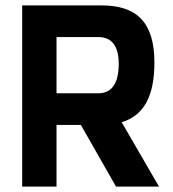

<svg xmlns="http://www.w3.org/2000/svg" viewBox="-20 -690 640 710"><path d="M356 -670H62V0H189V-228H279L409 0H568L430 -238C512 -263 551 -334 551 -459C551 -608 485 -670 356 -670ZM189 -345V-553H343C392 -553 419 -522 419 -454C419 -381 393 -345 343 -345Z"/></svg>

Font: LT Wave Mono Bold
Style: Regular
Weight: 700
Designer: Daniel Lyons
Version: Version 2.5 (Glyphs App)